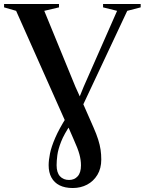

<svg xmlns="http://www.w3.org/2000/svg" viewBox="-36 -763 726 965"><path d="M329.5 182Q290.5 182 263.5 168.5Q236.5 155 222.5 129.2Q208.5 103.5 208.5 67.5Q208.5 42.5 215.2 8.8Q222 -25 241.8 -70.8Q261.5 -116.5 300 -177L346.5 -233.5L384.5 -327L552.5 -708.5L482 -726V-743H671V-726L603.5 -708.5L362.5 -195.5L320.5 -139.5Q286 -89 271 -50.5Q256 -12 252.2 16.8Q248.5 45.5 248.5 67.5Q248.5 104.5 265.5 123Q282.5 141.5 311 141.5Q338 141.5 354.5 123Q371 104.5 371 68Q371 41.5 363.2 12.8Q355.5 -16 333 -65.5L304 -132L295 -147L45 -708.5L-15.5 -726V-743H260.5V-726L186.5 -708.5L343 -327L379.5 -246.5L434 -122.5Q449 -88.5 457.5 -61.5Q466 -34.5 469.5 -10.8Q473 13 473 39Q473 83.5 453.5 115.8Q434 148 401.8 165Q369.5 182 329.5 182Z"/></svg>

Font: Merriweather 144pt SemiBold
Style: Regular
Weight: 600
Version: Version 2.100